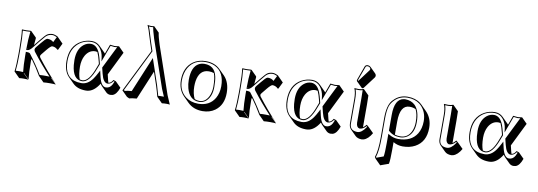

<svg xmlns="http://www.w3.org/2000/svg" viewBox="-69 -1175 5452 1947"><g transform="rotate(10 2657.0 -201.5)"><path d="M83 -234.9Q83 -367.7 74.2 -429.2L76.2 -432.1Q119.1 -428.7 163.1 -433.1Q168.9 -432.6 170.4 -431.6L227.1 -375Q228.5 -372.1 228.5 -366.2Q224.1 -323.7 222.2 -296.4Q222.2 -296.4 270.5 -356Q315.9 -412.1 333 -423.8Q356.4 -439 388.7 -439.5Q413.1 -439 444.8 -421.9L448.2 -417.5L504.4 -360.8L470.7 -292H462.4L452.6 -301.3Q432.1 -315.9 406.7 -316.4Q392.6 -316.4 352.1 -267.1Q349.1 -263.2 346.7 -260.3L311.5 -217.3Q302.7 -205.6 301.8 -199.2Q302.7 -189 307.6 -181.6Q401.4 -59.1 510.7 56.6L454.1 0L452.1 2.9L508.8 59.6Q493.7 56.6 448.7 56.6Q408.7 56.6 382.3 59.6L326.2 2.9Q276.4 -82.5 227.5 -148.4Q223.6 -148.4 219.7 -148.4V-123.5Q219.7 -14.2 228.5 56.6L171.9 0L169.9 2.9L226.6 59.6Q208 56.6 179.7 56.6Q150.9 56.6 132.8 59.6L76.2 2.9L74.2 0Q83 -68.8 83 -180.2ZM457.5 -297.4 458 -296.9Q458 -296.9 457.5 -297.4ZM168.5 -245.6 163.1 -251V-245.1Q166.5 -245.1 168.5 -245.6ZM92.8 -234.9V-180.2Q92.8 -72.8 85 -8.3Q104.5 -10.3 123 -9.8Q142.1 -9.8 161.1 -8.3Q153.3 -76.2 152.8 -180.2V-214.8H163.1Q186 -214.4 195.3 -206.5L196.3 -206.1L196.8 -205.1Q276.4 -101.1 325.7 -17.1Q328.6 -11.7 331.5 -7.8Q359.9 -10.3 392.1 -9.8Q410.6 -9.8 432.1 -8.8Q331.5 -116.7 243.2 -231.9Q235.8 -243.2 235.4 -255.9Q235.8 -266.6 247.1 -280.3L282.2 -323.2Q324.7 -375.5 340.3 -381.3Q345.7 -382.8 350.1 -382.8Q385.7 -382.3 408.7 -360.4L436 -415.5Q408.7 -429.2 388.7 -429.2Q349.6 -429.2 321.8 -401.4Q311 -390.1 278.3 -349.6Q278.3 -349.6 267.6 -336.9Q227.5 -287.6 212.9 -268.6Q188.5 -238.3 168 -235.4Q165.5 -234.9 163.6 -235.4L152.8 -234.4V-251Q152.8 -339.4 162.1 -422.9Q126.5 -419.9 85 -421.4Q92.8 -356.9 92.8 -234.9Z M1010.3 -134.3 1023.9 -76.7Q1027.3 -63 1031.2 -51.3Q1054.7 -53.2 1071.8 -79.6Q1074.2 -84 1076.7 -87.9L1103.5 -79.1L1160.2 -22.5Q1134.3 51.3 1093.3 63.5Q1081.5 66.4 1069.3 66.4Q1045.9 65.4 1028.3 49.3L971.7 -7.3Q962.9 -16.6 956.1 -28.3Q902.8 57.6 835 65.4Q825.7 66.4 816.9 66.4Q731.4 65.9 684.6 19L627.9 -37.6Q575.2 -91.8 574.7 -195.8Q574.7 -350.1 686 -411.1Q736.8 -438.5 794.4 -439Q844.2 -438.5 877.9 -404.8L934.6 -348.1Q940.4 -342.3 945.3 -336.4L981.4 -434.1Q988.8 -434.1 1005.4 -431.6Q1022 -429.2 1029.3 -429.2Q1037.1 -429.2 1053.2 -431.6Q1067.9 -434.1 1073.7 -434.1L1129.9 -377.4ZM903.3 -222.2 898.4 -243.2Q882.8 -306.6 867.2 -339.4Q856.4 -342.3 846.2 -342.3Q782.7 -342.3 745.6 -277.8Q719.2 -230 719.2 -162.6Q719.7 -81.5 739.7 -33.7Q752.4 -30.3 765.6 -29.8Q834 -31.7 887.7 -181.2ZM914.1 -221.2 897 -177.7Q839.8 -21.5 765.6 -20Q670.4 -20 654.8 -167Q652.3 -191.9 652.3 -219.2Q652.3 -332 717.3 -383.3Q750 -408.7 789.6 -409.2Q852.5 -409.2 885.7 -322.3Q897 -292 908.2 -245.1ZM942.9 -192.4 1056.6 -421.9Q1038.1 -418.9 1029.3 -418.9Q1020.5 -418.9 1002.9 -421.9Q992.7 -423.3 988.3 -423.8L924.8 -252.4L919.4 -293Q913.1 -344.7 881.8 -384.8Q847.7 -428.7 794.4 -429.2Q703.1 -429.2 644 -366.7Q585 -303.7 584.5 -195.8Q584.5 -24.9 720.2 -2.9Q739.7 0 760.7 0Q828.1 0 877 -69.3Q896 -96.2 915.5 -134.3L928.2 -159.2L943.4 -93.3Q965.8 -1 1012.7 0Q1053.7 0 1075.7 -40Q1083.5 -54.2 1090.8 -72.8L1081.1 -76.2Q1057.1 -42 1023.4 -41Q979.5 -43 958 -130.9Z M1683.6 59.6Q1680.2 57.1 1654.3 56.6Q1652.3 56.6 1651.9 56.6Q1650.4 56.6 1626.5 57.1L1601.6 59.6L1544.9 2.9Q1539.1 -15.6 1532.7 -41.5Q1522.9 -78.6 1512.2 -108.9L1467.3 -242.2L1342.8 56.6Q1288.6 61 1266.6 68.4L1241.7 56.6L1185.1 0L1405.3 -443.8L1381.3 -516.1Q1370.6 -547.9 1351.6 -610.8Q1342.8 -639.6 1341.3 -645L1330.1 -675.3L1320.3 -698.2Q1341.3 -693.8 1356.9 -693.4Q1377.9 -693.8 1389.2 -696.8L1445.8 -640.6Q1449.2 -615.2 1455.1 -593.3Q1455.6 -591.3 1467.8 -548.8Q1474.6 -525.4 1477.1 -518.6L1644.5 -31.2Q1669.9 30.8 1683.6 59.6ZM1522 -112.3Q1522.9 -109.9 1551.3 -11.7Q1551.8 -9.8 1552.2 -8.3Q1561 -9.3 1569.8 -9.8Q1583.5 -10.3 1595.2 -9.8Q1604 -9.8 1610.4 -9.8Q1602.1 -28.3 1578.6 -84L1410.6 -571.8Q1408.7 -578.6 1402.3 -601.1Q1389.6 -644.5 1388.7 -647.5Q1382.8 -670.4 1380.9 -685.1Q1370.6 -683.6 1356.9 -683.1Q1347.2 -683.1 1337.4 -684.6V-683.6Q1338.9 -680.2 1339.4 -678.7L1350.6 -648.4Q1352.5 -643.1 1361.3 -612.8Q1380.4 -550.3 1390.6 -519L1416 -443.4L1198.7 -4.4L1210.9 1Q1234.4 -6.3 1279.3 -9.3L1432.1 -376.5Z M1751 -205.1Q1751 -338.9 1839.4 -401.4Q1893.1 -438.5 1966.8 -439Q2060.5 -438.5 2114.7 -384.3L2171.4 -328.1Q2231 -267.1 2231.4 -157.2Q2231.4 -33.2 2147.9 27.8Q2094.2 66.4 2019.5 66.4Q1925.8 65.9 1867.7 8.3L1811 -48.3Q1751.5 -109.4 1751 -205.1ZM2016.6 -342.3Q1918.9 -342.3 1899.4 -221.2Q1895.5 -194.8 1895.5 -165.5Q1896 -91.3 1922.4 -40Q1945.3 -30.3 1971.7 -29.8Q2032.7 -29.8 2065.9 -97.2Q2086.4 -140.6 2086.9 -195.8Q2086.4 -288.6 2067.4 -334Q2044.9 -342.3 2016.6 -342.3ZM1960 -409.2Q2063.5 -409.2 2087.4 -302.2Q2096.7 -260.3 2096.7 -195.8Q2096.7 -98.1 2043 -48.3Q2011.7 -20.5 1971.7 -20Q1871.1 -20 1839.8 -137.2Q1829.1 -177.7 1829.1 -222.2Q1829.1 -358.4 1903.3 -396.5Q1928.7 -409.2 1960 -409.2ZM1760.7 -205.1Q1760.7 -96.2 1836.9 -39.1Q1889.6 -0.5 1962.9 0Q2081.1 0 2134.3 -90.8Q2164.6 -143.6 2165 -213.9Q2165 -358.9 2064.5 -408.7Q2022 -429.2 1966.8 -429.2Q1848.6 -429.2 1793.9 -337.4Q1761.2 -281.7 1760.7 -205.1Z M2351.6 -234.9Q2351.6 -367.7 2342.8 -429.2L2344.7 -432.1Q2387.7 -428.7 2431.6 -433.1Q2437.5 -432.6 2439 -431.6L2495.6 -375Q2497.1 -372.1 2497.1 -366.2Q2492.7 -323.7 2490.7 -296.4Q2490.7 -296.4 2539.1 -356Q2584.5 -412.1 2601.6 -423.8Q2625 -439 2657.2 -439.5Q2681.6 -439 2713.4 -421.9L2716.8 -417.5L2772.9 -360.8L2739.3 -292H2731L2721.2 -301.3Q2700.7 -315.9 2675.3 -316.4Q2661.1 -316.4 2620.6 -267.1Q2617.7 -263.2 2615.2 -260.3L2580.1 -217.3Q2571.3 -205.6 2570.3 -199.2Q2571.3 -189 2576.2 -181.6Q2669.9 -59.1 2779.3 56.6L2722.7 0L2720.7 2.9L2777.3 59.6Q2762.2 56.6 2717.3 56.6Q2677.2 56.6 2650.9 59.6L2594.7 2.9Q2544.9 -82.5 2496.1 -148.4Q2492.2 -148.4 2488.3 -148.4V-123.5Q2488.3 -14.2 2497.1 56.6L2440.4 0L2438.5 2.9L2495.1 59.6Q2476.6 56.6 2448.2 56.6Q2419.4 56.6 2401.4 59.6L2344.7 2.9L2342.8 0Q2351.6 -68.8 2351.6 -180.2ZM2726.1 -297.4 2726.6 -296.9Q2726.6 -296.9 2726.1 -297.4ZM2437 -245.6 2431.6 -251V-245.1Q2435.1 -245.1 2437 -245.6ZM2361.3 -234.9V-180.2Q2361.3 -72.8 2353.5 -8.3Q2373 -10.3 2391.6 -9.8Q2410.6 -9.8 2429.7 -8.3Q2421.9 -76.2 2421.4 -180.2V-214.8H2431.6Q2454.6 -214.4 2463.9 -206.5L2464.8 -206.1L2465.3 -205.1Q2544.9 -101.1 2594.2 -17.1Q2597.2 -11.7 2600.1 -7.8Q2628.4 -10.3 2660.6 -9.8Q2679.2 -9.8 2700.7 -8.8Q2600.1 -116.7 2511.7 -231.9Q2504.4 -243.2 2503.9 -255.9Q2504.4 -266.6 2515.6 -280.3L2550.8 -323.2Q2593.3 -375.5 2608.9 -381.3Q2614.3 -382.8 2618.7 -382.8Q2654.3 -382.3 2677.2 -360.4L2704.6 -415.5Q2677.2 -429.2 2657.2 -429.2Q2618.2 -429.2 2590.3 -401.4Q2579.6 -390.1 2546.9 -349.6Q2546.9 -349.6 2536.1 -336.9Q2496.1 -287.6 2481.4 -268.6Q2457 -238.3 2436.5 -235.4Q2434.1 -234.9 2432.1 -235.4L2421.4 -234.4V-251Q2421.4 -339.4 2430.7 -422.9Q2395 -419.9 2353.5 -421.4Q2361.3 -356.9 2361.3 -234.9Z M3278.8 -134.3 3292.5 -76.7Q3295.9 -63 3299.8 -51.3Q3323.2 -53.2 3340.3 -79.6Q3342.8 -84 3345.2 -87.9L3372.1 -79.1L3428.7 -22.5Q3402.8 51.3 3361.8 63.5Q3350.1 66.4 3337.9 66.4Q3314.5 65.4 3296.9 49.3L3240.2 -7.3Q3231.4 -16.6 3224.6 -28.3Q3171.4 57.6 3103.5 65.4Q3094.2 66.4 3085.4 66.4Q3000 65.9 2953.1 19L2896.5 -37.6Q2843.8 -91.8 2843.3 -195.8Q2843.3 -350.1 2954.6 -411.1Q3005.4 -438.5 3063 -439Q3112.8 -438.5 3146.5 -404.8L3203.1 -348.1Q3209 -342.3 3213.9 -336.4L3250 -434.1Q3257.3 -434.1 3273.9 -431.6Q3290.5 -429.2 3297.9 -429.2Q3305.7 -429.2 3321.8 -431.6Q3336.4 -434.1 3342.3 -434.1L3398.4 -377.4ZM3171.9 -222.2 3167 -243.2Q3151.4 -306.6 3135.7 -339.4Q3125 -342.3 3114.7 -342.3Q3051.3 -342.3 3014.2 -277.8Q2987.8 -230 2987.8 -162.6Q2988.3 -81.5 3008.3 -33.7Q3021 -30.3 3034.2 -29.8Q3102.5 -31.7 3156.2 -181.2ZM3182.6 -221.2 3165.5 -177.7Q3108.4 -21.5 3034.2 -20Q2939 -20 2923.3 -167Q2920.9 -191.9 2920.9 -219.2Q2920.9 -332 2985.8 -383.3Q3018.6 -408.7 3058.1 -409.2Q3121.1 -409.2 3154.3 -322.3Q3165.5 -292 3176.8 -245.1ZM3211.4 -192.4 3325.2 -421.9Q3306.6 -418.9 3297.9 -418.9Q3289.1 -418.9 3271.5 -421.9Q3261.2 -423.3 3256.8 -423.8L3193.4 -252.4L3188 -293Q3181.6 -344.7 3150.4 -384.8Q3116.2 -428.7 3063 -429.2Q2971.7 -429.2 2912.6 -366.7Q2853.5 -303.7 2853 -195.8Q2853 -24.9 2988.8 -2.9Q3008.3 0 3029.3 0Q3096.7 0 3145.5 -69.3Q3164.6 -96.2 3184.1 -134.3L3196.8 -159.2L3211.9 -93.3Q3234.4 -1 3281.2 0Q3322.3 0 3344.2 -40Q3352.1 -54.2 3359.4 -72.8L3349.6 -76.2Q3325.7 -42 3292 -41Q3248 -43 3226.6 -130.9Z M3590.8 -683.1Q3609.9 -682.1 3623 -669.4L3679.7 -613.3Q3689 -603 3689 -591.3Q3688.5 -581.1 3683.1 -573.2L3591.3 -451.7Q3585 -444.3 3579.1 -443.4Q3572.8 -443.8 3568.8 -447.8L3512.2 -503.9Q3508.8 -508.3 3508.8 -513.2Q3509.3 -517.6 3510.7 -522.9L3562.5 -666Q3570.3 -682.6 3590.8 -683.1ZM3515.6 -321.8Q3515.1 -391.6 3497.6 -429.2L3499.5 -431.2Q3511.7 -429.2 3543.5 -429.2Q3568.8 -429.7 3593.8 -439L3650.4 -382.3Q3650.4 -381.3 3652.3 -286.6V-55.2Q3668.9 -65.9 3685.5 -86.9L3706.5 -69.8L3763.2 -13.7Q3726.6 50.8 3679.7 65.4Q3669.4 68.4 3660.2 68.4Q3617.7 67.9 3594.2 45.4L3537.6 -11.2Q3516.1 -34.2 3515.6 -70.8ZM3525.4 -321.8V-70.8Q3525.4 -6.3 3588.9 1Q3596.7 2 3603.5 2Q3646.5 2 3688.5 -59.6Q3691.4 -64 3693.8 -67.9L3687 -72.8Q3654.3 -36.1 3618.7 -36.1Q3586.9 -43.9 3585.4 -90.8V-342.8Q3585.4 -368.7 3584 -424.8Q3563.5 -418.9 3543.5 -418.9Q3529.8 -418.9 3512.2 -419.9Q3525.4 -382.8 3525.4 -321.8ZM3590.8 -672.9Q3576.7 -671.9 3572.3 -662.6L3520 -519.5Q3519 -516.1 3518.6 -513.2Q3520.5 -511.2 3522 -510.3Q3524.4 -512.2 3526.9 -514.2L3618.7 -636.2Q3622.1 -641.1 3622.6 -647.9Q3622.6 -663.6 3602.5 -670.9Q3596.7 -672.9 3590.8 -672.9Z M3976.1 263.7 3891.1 294.4 3834.5 237.8 3823.7 220.2Q3847.7 156.2 3847.7 9.8V-184.1Q3847.7 -315.4 3895 -369.1Q3900.4 -375 3908.7 -382.8Q3963.9 -438.5 4046.4 -439Q4127.4 -438.5 4178.7 -398.9Q4188 -391.6 4195.3 -384.3L4252 -327.6Q4314.9 -263.7 4314.9 -164.6Q4314.9 -21 4208 37.1Q4153.3 66.4 4081.1 66.4Q4027.8 65.9 3983.9 39.6V117.7Q3983.9 223.6 3976.1 263.7ZM3983.9 -37.6Q4008.3 -30.3 4038.6 -29.8Q4115.2 -29.8 4150.4 -101.6Q4170.4 -143.1 4170.4 -199.2Q4170.4 -280.3 4145.5 -329.1Q4117.7 -342.3 4083 -342.3Q3984.9 -342.3 3983.9 -173.8Q3983.9 -171.9 3983.9 -171.4ZM4180.7 -198.7Q4180.7 -88.4 4112.3 -42Q4079.1 -20 4038.6 -20Q3966.8 -21 3920.4 -64.9L3917.5 -67.9V-228Q3917.5 -396 4013.2 -408.2Q4020 -409.2 4026.4 -409.2Q4088.9 -408.2 4127.9 -370.1Q4181.2 -315.4 4180.7 -198.7ZM3910.6 199.7Q3917.5 160.6 3917.5 61V-34.7L3932.6 -25.4Q3975.6 0 4024.4 0Q4158.2 0 4215.8 -92.8Q4248 -146 4248.5 -221.2Q4248.5 -317.9 4187 -378.4Q4179.2 -385.7 4172.4 -391.1Q4123 -428.7 4046.4 -429.2Q3967.3 -428.2 3915.5 -376Q3882.8 -343.3 3871.6 -307.1Q3857.4 -260.7 3857.4 -184.1V9.8Q3857.4 154.8 3834.5 218.8L3838.9 225.6Z M4437.5 -321.8Q4437 -391.6 4419.4 -429.2L4421.4 -431.2Q4433.6 -429.2 4465.3 -429.2Q4490.7 -429.7 4515.6 -439L4572.3 -382.3Q4572.3 -381.3 4574.2 -286.6V-55.2Q4590.8 -65.9 4607.4 -86.9L4628.4 -69.8L4685.1 -13.7Q4648.4 50.8 4601.6 65.4Q4591.3 68.4 4582 68.4Q4539.6 67.9 4516.1 45.4L4459.5 -11.2Q4438 -34.2 4437.5 -70.8ZM4447.3 -321.8V-70.8Q4447.3 -6.3 4510.7 1Q4518.6 2 4525.4 2Q4568.4 2 4610.4 -59.6Q4613.3 -64 4615.7 -67.9L4608.9 -72.8Q4576.2 -36.1 4540.5 -36.1Q4508.8 -43.9 4507.3 -90.8V-342.8Q4507.3 -368.7 4505.9 -424.8Q4485.4 -418.9 4465.3 -418.9Q4451.7 -418.9 4434.1 -419.9Q4447.3 -382.8 4447.3 -321.8Z M5161.1 -134.3 5174.8 -76.7Q5178.2 -63 5182.1 -51.3Q5205.6 -53.2 5222.7 -79.6Q5225.1 -84 5227.5 -87.9L5254.4 -79.1L5311 -22.5Q5285.2 51.3 5244.1 63.5Q5232.4 66.4 5220.2 66.4Q5196.8 65.4 5179.2 49.3L5122.6 -7.3Q5113.8 -16.6 5106.9 -28.3Q5053.7 57.6 4985.8 65.4Q4976.6 66.4 4967.8 66.4Q4882.3 65.9 4835.4 19L4778.8 -37.6Q4726.1 -91.8 4725.6 -195.8Q4725.6 -350.1 4836.9 -411.1Q4887.7 -438.5 4945.3 -439Q4995.1 -438.5 5028.8 -404.8L5085.4 -348.1Q5091.3 -342.3 5096.2 -336.4L5132.3 -434.1Q5139.6 -434.1 5156.2 -431.6Q5172.9 -429.2 5180.2 -429.2Q5188 -429.2 5204.1 -431.6Q5218.8 -434.1 5224.6 -434.1L5280.8 -377.4ZM5054.2 -222.2 5049.3 -243.2Q5033.7 -306.6 5018.1 -339.4Q5007.3 -342.3 4997.1 -342.3Q4933.6 -342.3 4896.5 -277.8Q4870.1 -230 4870.1 -162.6Q4870.6 -81.5 4890.6 -33.7Q4903.3 -30.3 4916.5 -29.8Q4984.9 -31.7 5038.6 -181.2ZM5064.9 -221.2 5047.9 -177.7Q4990.7 -21.5 4916.5 -20Q4821.3 -20 4805.7 -167Q4803.2 -191.9 4803.2 -219.2Q4803.2 -332 4868.2 -383.3Q4900.9 -408.7 4940.4 -409.2Q5003.4 -409.2 5036.6 -322.3Q5047.9 -292 5059.1 -245.1ZM5093.8 -192.4 5207.5 -421.9Q5189 -418.9 5180.2 -418.9Q5171.4 -418.9 5153.8 -421.9Q5143.6 -423.3 5139.2 -423.8L5075.7 -252.4L5070.3 -293Q5064 -344.7 5032.7 -384.8Q4998.5 -428.7 4945.3 -429.2Q4854 -429.2 4794.9 -366.7Q4735.8 -303.7 4735.4 -195.8Q4735.4 -24.9 4871.1 -2.9Q4890.6 0 4911.6 0Q4979 0 5027.8 -69.3Q5046.9 -96.2 5066.4 -134.3L5079.1 -159.2L5094.2 -93.3Q5116.7 -1 5163.6 0Q5204.6 0 5226.6 -40Q5234.4 -54.2 5241.7 -72.8L5231.9 -76.2Q5208 -42 5174.3 -41Q5130.4 -43 5108.9 -130.9Z"/></g></svg>

Font: Linux Biolinum Shadow O
Style: Regular
Weight: 400
Designer: Philipp H. Poll
Foundry: Philipp H. Poll
Version: Version 1.0.4